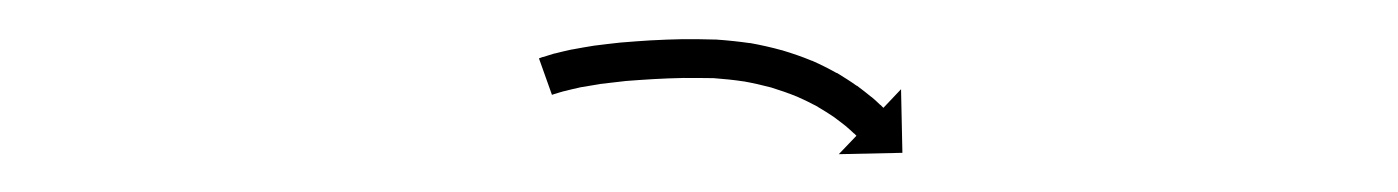

<svg xmlns="http://www.w3.org/2000/svg" viewBox="-20 -576 721 99"><path d="M259.8 -546.6C259.2 -546.4 258.5 -546.1 257.9 -545.9L264.6 -527.1C265.2 -527.3 265.8 -527.5 266.4 -527.7C266.4 -527.7 266.3 -527.7 266.3 -527.6C266.3 -527.6 266.2 -527.6 266.2 -527.6C267.9 -528.2 269.5 -528.6 271.2 -529.1C271.2 -529.1 271.1 -529.1 271.1 -529.1C271 -529.1 271 -529 271 -529C273.6 -529.7 276.3 -530.3 279 -530.9C279 -530.9 279 -530.9 278.9 -530.9C278.8 -530.9 278.8 -530.9 278.8 -530.9C282.4 -531.5 286 -532.1 289.6 -532.7C289.6 -532.7 289.5 -532.7 289.5 -532.7C289.4 -532.7 289.4 -532.7 289.4 -532.7C293.7 -533.2 298 -533.7 302.4 -534.2C302.4 -534.2 302.3 -534.2 302.3 -534.2C302.3 -534.2 302.2 -534.2 302.2 -534.2C307.1 -534.6 312 -534.9 316.8 -535.2C316.8 -535.2 316.8 -535.2 316.8 -535.2C316.7 -535.2 316.7 -535.2 316.7 -535.2C321.9 -535.5 327.2 -535.7 332.4 -535.8C332.4 -535.8 332.4 -535.8 332.4 -535.8C332.3 -535.8 332.3 -535.8 332.3 -535.8C337.6 -535.8 343 -535.8 348.3 -535.7C348.3 -535.7 348.3 -535.7 348.2 -535.7C348.1 -535.7 348 -535.7 348 -535.7C353.2 -535.3 358.4 -534.8 363.6 -534C363.6 -534 363.5 -534 363.4 -534.1C363.3 -534.1 363.2 -534.1 363.2 -534.1C368.2 -533.2 373.1 -532.1 378 -530.8C378 -530.8 377.9 -530.8 377.8 -530.9C377.7 -530.9 377.6 -530.9 377.6 -530.9C382.1 -529.5 386.5 -528 390.9 -526.2C390.9 -526.2 390.8 -526.3 390.7 -526.3C390.6 -526.4 390.5 -526.4 390.5 -526.4C394.3 -524.7 398.1 -522.9 401.8 -520.9C401.8 -520.9 401.7 -520.9 401.6 -521C401.6 -521 401.5 -521 401.5 -521C404.5 -519.2 407.5 -517.4 410.4 -515.4C410.4 -515.4 410.3 -515.4 410.3 -515.5C410.2 -515.5 410.2 -515.5 410.2 -515.5C412.3 -513.9 414.5 -512.3 416.6 -510.6C416.6 -510.6 416.6 -510.6 416.5 -510.6C416.5 -510.7 416.4 -510.7 416.4 -510.7C417.7 -509.6 419.1 -508.4 420.3 -507.2C420.3 -507.2 420.3 -507.3 420.3 -507.3C420.3 -507.3 420.3 -507.3 420.3 -507.3C420.7 -506.9 421.2 -506.4 421.6 -506L412.5 -496.5L445.3 -497.2L444.6 -530L435.5 -520.4C435 -520.9 434.5 -521.4 434 -521.9C434 -521.9 434 -521.9 434 -521.9C433.9 -521.9 433.9 -521.9 433.9 -521.9C432.5 -523.3 431 -524.6 429.5 -525.9C429.5 -525.9 429.4 -525.9 429.4 -526C429.3 -526 429.3 -526 429.3 -526C426.9 -528 424.5 -529.8 422 -531.7C422 -531.7 421.9 -531.7 421.9 -531.8C421.8 -531.8 421.7 -531.8 421.7 -531.8C418.5 -534.1 415.1 -536.2 411.7 -538.3C411.7 -538.3 411.6 -538.3 411.5 -538.4C411.4 -538.4 411.3 -538.4 411.3 -538.4C407.2 -540.7 403 -542.8 398.7 -544.7C398.7 -544.7 398.6 -544.7 398.5 -544.7C398.4 -544.8 398.3 -544.8 398.3 -544.8C393.5 -546.8 388.5 -548.5 383.5 -550C383.5 -550 383.4 -550.1 383.3 -550.1C383.2 -550.1 383.1 -550.1 383.1 -550.1C377.7 -551.6 372.3 -552.8 366.8 -553.8C366.8 -553.8 366.7 -553.8 366.6 -553.8C366.5 -553.8 366.4 -553.8 366.4 -553.8C360.8 -554.6 355.1 -555.2 349.3 -555.6C349.3 -555.6 349.3 -555.6 349.2 -555.6C349.1 -555.6 349 -555.6 349 -555.6C343.4 -555.8 337.7 -555.8 332.1 -555.8C332.1 -555.8 332.1 -555.8 332 -555.8C332 -555.8 332 -555.8 332 -555.8C326.6 -555.7 321.2 -555.5 315.8 -555.2C315.8 -555.2 315.7 -555.2 315.7 -555.2C315.7 -555.2 315.6 -555.2 315.6 -555.2C310.6 -554.9 305.5 -554.5 300.5 -554.1C300.5 -554.1 300.4 -554.1 300.4 -554.1C300.4 -554.1 300.3 -554.1 300.3 -554.1C295.8 -553.6 291.3 -553.1 286.7 -552.5C286.7 -552.5 286.7 -552.5 286.7 -552.5C286.6 -552.5 286.6 -552.5 286.6 -552.5C282.7 -551.9 278.9 -551.2 275.1 -550.5C275.1 -550.5 275 -550.5 275 -550.5C274.9 -550.5 274.9 -550.5 274.9 -550.5C271.9 -549.8 268.9 -549.2 266 -548.4C266 -548.4 265.9 -548.4 265.9 -548.4C265.8 -548.4 265.8 -548.4 265.8 -548.4C263.8 -547.8 261.9 -547.2 260 -546.6C260 -546.6 260 -546.6 259.9 -546.6C259.9 -546.6 259.8 -546.6 259.8 -546.6Z"/></svg>

Font: FRB American Cursive Just Arrows Extralight
Style: Italic
Weight: 200
Italic angle: -25°
Version: Version 2.0;Modular Font Editor K font №1